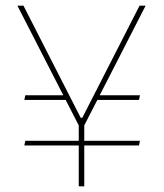

<svg xmlns="http://www.w3.org/2000/svg" viewBox="-20 -659 580 679"><path d="M471.5 -305.5H319L327.5 -322H475ZM66 -144.5 69.5 -161H475L471.5 -144.5ZM69.5 -322H211L220 -305.5H66ZM277 -213.5H259.5L41.5 -639H63L210 -351L265.5 -242.5H271L326.5 -351L473.5 -639H495ZM278 0H258.5V-235.5H278Z"/></svg>

Font: Anek Malayalam Thin
Style: Regular
Weight: 250
Version: Version 1.003